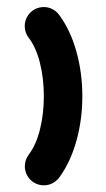

<svg xmlns="http://www.w3.org/2000/svg" viewBox="-20 -539 307 558"><path d="M107.4 -259.3Q107.4 -310.7 96.1 -356.1Q84.8 -401.5 63.3 -429.3Q51.9 -444.4 51.9 -463Q51.9 -478.1 59.3 -490.9Q66.7 -503.7 79.4 -511.1Q92.2 -518.5 107.4 -518.5Q120.7 -518.5 132.2 -512.6Q143.7 -506.7 151.5 -496.3Q184.4 -452.2 201.9 -389.8Q219.3 -327.4 219.3 -259.3Q219.3 -191.1 201.9 -128.9Q184.4 -66.7 151.5 -22.2Q143.7 -12.2 132.2 -6.3Q120.7 -0.4 107.4 -0.4Q92.6 -0.4 79.8 -7.8Q67 -15.2 59.6 -28Q52.2 -40.7 52.2 -55.6Q52.2 -74.1 63.3 -89.3Q84.8 -117.4 96.1 -162.6Q107.4 -207.8 107.4 -259.3Z"/></svg>

Font: 26F Galaxy Hebrew Black
Style: Regular
Weight: 900
Designer: C₂₉H₂₅N₃O₅
Version: Version 1.000